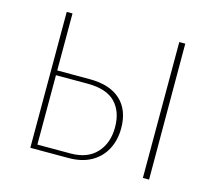

<svg xmlns="http://www.w3.org/2000/svg" viewBox="-96 -778 1017 898"><g transform="rotate(15 413.0 -329.0)"><path d="M121 0V-658H149V-23H310Q391 -23 435 -70.5Q479 -118 479 -195Q479 -271 436.5 -315Q394 -359 301 -359H139V-382H305Q404 -382 456 -334Q508 -286 508 -198Q508 -140 484 -95Q460 -50 415 -25Q370 0 306 0ZM666 0V-658H695L696 0Z"/></g></svg>

Font: Ysabeau Office Thin
Style: Regular
Weight: 250
Designer: Christian Thalmann (Catharsis Fonts)
Version: Version 2.001;gftools[0.9.30]; featfreeze: tnum,lnum,ss02